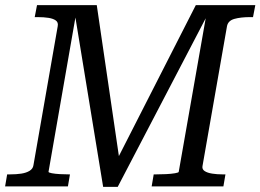

<svg xmlns="http://www.w3.org/2000/svg" viewBox="-30 -730 1020 752"><path d="M-10 0 -2 -47H9Q34 -47 53.5 -50Q73 -53 86 -61Q99 -69 101 -83L196 -627Q199 -642 189 -649.5Q179 -657 160.5 -660Q142 -663 117 -663H106L115 -710H349L440 -89L422 -92L737 -710H970L961 -663H950Q913 -663 888 -656Q863 -649 859 -627L763 -79Q761 -67 771.5 -60Q782 -53 801 -50Q820 -47 842 -47H853L845 0H564L572 -47H581Q600 -47 620.5 -48Q641 -49 655.5 -51.5Q670 -54 670 -57L781 -689L790 -686L431 2H374L261 -688H270L160 -57Q160 -54 173 -51.5Q186 -49 205 -48Q224 -47 240 -47H244L236 0Z"/></svg>

Font: Roboto Serif 20pt
Style: Italic
Weight: 400
Italic angle: -10°
Designer: Greg Gazdowicz
Foundry: Commercial Type
Version: Version 1.008